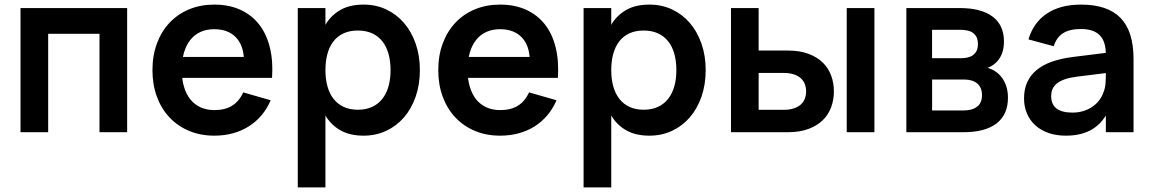

<svg xmlns="http://www.w3.org/2000/svg" viewBox="-20 -575 5010 835"><path d="M69.2 0V-540H533V0H412.7V-428H189.5V0Z M912.3 -96.2Q878.9 -96.2 852.6 -108.1Q826.2 -120 808 -142.5Q789.8 -165.1 780.2 -197.7Q770.5 -230.2 770.5 -271.5Q770.5 -313.1 780.1 -346Q789.7 -378.8 807.8 -401.5Q825.8 -424.2 852.1 -436.1Q878.3 -448 911.7 -448Q971.3 -448 1005.3 -413.3Q1039.2 -378.6 1040.8 -315.9L1041.2 -236.3H1163.1Q1168.1 -309.3 1153.7 -368.3Q1139.2 -427.2 1106.9 -468.6Q1074.6 -510 1025.3 -532.5Q976 -555 911.7 -555Q852.1 -555 802.6 -534.5Q753.1 -513.9 717.8 -476.5Q682.4 -439.2 662.7 -386.6Q643 -334 643 -270Q643 -206.9 662.4 -154.3Q681.8 -101.8 717.3 -64.2Q752.8 -26.6 802.3 -5.8Q851.9 15 912.3 15Q955.1 15 992.9 4.7Q1030.7 -5.7 1062 -25.4Q1093.2 -45.1 1117.4 -73.7Q1141.5 -102.3 1157.2 -139L1037.8 -173.2Q1020.2 -134.5 989.4 -115.3Q958.6 -96.2 912.3 -96.2ZM1139.1 -327.5H747.8L744.7 -236.3H1163.1Z M1275 240V-540H1395.3V240ZM1561.5 15Q1503.6 15 1463.9 -6.4Q1424.2 -27.8 1399.5 -65.8Q1374.8 -103.8 1364 -156.1Q1353.2 -208.4 1353.2 -270.2Q1353.2 -332.1 1364.1 -384.3Q1374.9 -436.6 1399.7 -474.5Q1424.4 -512.3 1464.1 -533.7Q1503.8 -555 1561.5 -555Q1614.9 -555 1659.7 -534Q1704.4 -513 1736.9 -475.3Q1769.4 -437.6 1787.7 -385.1Q1806 -332.7 1806 -270.2Q1806 -207 1787.7 -154.5Q1769.3 -101.9 1736.8 -64.4Q1704.2 -26.9 1659.5 -6Q1614.8 15 1561.5 15ZM1536.5 -97.8Q1572.1 -97.8 1598.8 -110.4Q1625.6 -122.9 1643.3 -145.8Q1661 -168.7 1669.8 -200.3Q1678.5 -231.9 1678.5 -270.2Q1678.5 -309.3 1669.5 -341.2Q1660.6 -373 1642.8 -395.3Q1625.1 -417.7 1598.5 -429.9Q1572 -442.2 1536.5 -442.2Q1500 -442.2 1473.5 -429.6Q1446.9 -417.1 1429.6 -394.4Q1412.3 -371.8 1403.8 -340.2Q1395.3 -308.7 1395.3 -270.2Q1395.3 -230.6 1404.3 -198.7Q1413.3 -166.8 1431.1 -144.4Q1448.9 -122 1475.2 -109.9Q1501.5 -97.8 1536.5 -97.8Z M2155.3 -96.2Q2121.9 -96.2 2095.6 -108.1Q2069.2 -120 2051 -142.5Q2032.8 -165.1 2023.2 -197.7Q2013.5 -230.2 2013.5 -271.5Q2013.5 -313.1 2023.1 -346Q2032.7 -378.8 2050.8 -401.5Q2068.8 -424.2 2095.1 -436.1Q2121.3 -448 2154.7 -448Q2214.3 -448 2248.3 -413.3Q2282.2 -378.6 2283.8 -315.9L2284.2 -236.3H2406.1Q2411.1 -309.3 2396.7 -368.3Q2382.2 -427.2 2349.9 -468.6Q2317.6 -510 2268.3 -532.5Q2219 -555 2154.7 -555Q2095.1 -555 2045.6 -534.5Q1996.1 -513.9 1960.8 -476.5Q1925.4 -439.2 1905.7 -386.6Q1886 -334 1886 -270Q1886 -206.9 1905.4 -154.3Q1924.8 -101.8 1960.3 -64.2Q1995.8 -26.6 2045.3 -5.8Q2094.9 15 2155.3 15Q2198.1 15 2235.9 4.7Q2273.7 -5.7 2305 -25.4Q2336.2 -45.1 2360.4 -73.7Q2384.5 -102.3 2400.2 -139L2280.8 -173.2Q2263.2 -134.5 2232.4 -115.3Q2201.6 -96.2 2155.3 -96.2ZM2382.1 -327.5H1990.8L1987.7 -236.3H2406.1Z M2518 240V-540H2638.3V240ZM2804.5 15Q2746.6 15 2706.9 -6.4Q2667.2 -27.8 2642.5 -65.8Q2617.8 -103.8 2607 -156.1Q2596.2 -208.4 2596.2 -270.2Q2596.2 -332.1 2607.1 -384.3Q2617.9 -436.6 2642.7 -474.5Q2667.4 -512.3 2707.1 -533.7Q2746.8 -555 2804.5 -555Q2857.9 -555 2902.7 -534Q2947.4 -513 2979.9 -475.3Q3012.4 -437.6 3030.7 -385.1Q3049 -332.7 3049 -270.2Q3049 -207 3030.7 -154.5Q3012.3 -101.9 2979.8 -64.4Q2947.2 -26.9 2902.5 -6Q2857.8 15 2804.5 15ZM2779.5 -97.8Q2815.1 -97.8 2841.8 -110.4Q2868.6 -122.9 2886.3 -145.8Q2904 -168.7 2912.8 -200.3Q2921.5 -231.9 2921.5 -270.2Q2921.5 -309.3 2912.5 -341.2Q2903.6 -373 2885.8 -395.3Q2868.1 -417.7 2841.5 -429.9Q2815 -442.2 2779.5 -442.2Q2743 -442.2 2716.5 -429.6Q2689.9 -417.1 2672.6 -394.4Q2655.3 -371.8 2646.8 -340.2Q2638.3 -308.7 2638.3 -270.2Q2638.3 -230.6 2647.3 -198.7Q2656.3 -166.8 2674.1 -144.4Q2691.9 -122 2718.2 -109.9Q2744.5 -97.8 2779.5 -97.8Z M3662.4 0V-540H3782.8V0ZM3406 0H3159V-540H3279.3V-355.2H3406Q3457.6 -355.2 3495.3 -341.2Q3533.1 -327.2 3557.9 -303.1Q3582.7 -279 3594.6 -246.5Q3606.6 -214.1 3606.6 -177.6Q3606.6 -141.1 3594.6 -108.6Q3582.7 -76.2 3557.9 -52Q3533.1 -27.9 3495.3 -14Q3457.6 0 3406 0ZM3387.8 -97.4Q3413.9 -97.4 3432.5 -103.7Q3451.1 -109.9 3462.9 -120.6Q3474.7 -131.3 3480.2 -146Q3485.8 -160.8 3485.8 -177.6Q3485.8 -194.5 3480.2 -209.2Q3474.7 -223.8 3462.9 -234.5Q3451.1 -245.2 3432.5 -251.5Q3413.9 -257.8 3387.8 -257.8H3279.3V-97.4Z M4169.8 0H3921.7V-540H4153.3Q4247.3 -540 4296.8 -502.8Q4346.2 -465.5 4346.2 -394.6Q4346.2 -367.6 4339 -346.6Q4331.8 -325.6 4318.8 -310.3Q4305.8 -295 4287.5 -285.5Q4269.2 -276 4246.8 -272V-284Q4272.5 -283.1 4293.8 -273Q4315.1 -263 4330.7 -245.5Q4346.2 -227.9 4354.9 -203.8Q4363.6 -179.7 4363.6 -150.1Q4363.6 -76.6 4314.1 -38.3Q4264.6 0 4169.8 0ZM4169.3 -94.5Q4207.4 -94.5 4229 -110.8Q4250.7 -127.2 4250.7 -161.4Q4250.7 -179 4244.9 -191.8Q4239.2 -204.7 4229 -212.8Q4218.8 -221 4204.9 -225Q4191 -229.1 4174.7 -229.1H4033.7V-94.5ZM4154.2 -445.5H4033.5V-321.9H4159.2Q4175.4 -321.9 4189 -325.2Q4202.5 -328.5 4212.3 -335.9Q4222.1 -343.2 4227.5 -354.8Q4232.9 -366.3 4232.9 -382.8Q4232.9 -400 4227.7 -411.9Q4222.4 -423.8 4212.4 -431.3Q4202.3 -438.9 4187.7 -442.2Q4173.1 -445.5 4154.2 -445.5Z M4681.2 -555Q4591.7 -555 4533.1 -516.2Q4474.5 -477.3 4452.8 -403.7L4562.5 -374Q4575 -412.8 4603.5 -430.8Q4632 -448.8 4680.8 -448.8Q4707.7 -448.8 4728.1 -442.3Q4748.6 -435.8 4762.2 -422.2Q4775.8 -408.6 4782.5 -387.8Q4789.3 -366.9 4789.3 -338.2V-251.8Q4789.3 -233.8 4787.8 -211.9Q4786.2 -190 4777.8 -170.7Q4771.4 -152.5 4758.8 -136.8Q4746.2 -121.1 4729 -109.6Q4711.7 -98.1 4690.2 -91.7Q4668.8 -85.3 4643.9 -85.3Q4597.8 -85.3 4574.6 -103.3Q4551.5 -121.3 4551.5 -157.1Q4551.5 -175.2 4558.1 -189.3Q4564.8 -203.4 4578.8 -213.9Q4592.8 -224.3 4614 -231.2Q4635.2 -238.1 4663.8 -241.6L4821.1 -261.2L4814.1 -348.2L4647.2 -327.4Q4595.4 -321 4555.4 -307Q4515.4 -292.9 4488.3 -270.5Q4461.2 -248.2 4447.4 -217.6Q4433.5 -187 4433.5 -147.1Q4433.5 -110.7 4446.5 -80.7Q4459.4 -50.8 4483.3 -29.4Q4507.2 -8 4540.5 3.5Q4573.8 15 4615.1 15Q4676.3 15 4719.5 -7Q4762.6 -28.9 4789.3 -72.7V0H4909.7V-318.8Q4909.7 -438.9 4853.3 -497Q4797 -555 4681.2 -555Z"/></svg>

Font: Vela Sans GX ExtLt
Style: Regular
Weight: 200
Designer: Principal design: Mikhail Sharanda - project Manrope.
Design modification: Ravid Balaliev
Foundry: Mikhail Sharanda
Version: Version 1.001